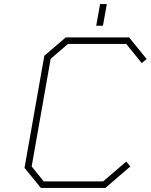

<svg xmlns="http://www.w3.org/2000/svg" viewBox="-20 -920 738 940"><path d="M451 -794 470 -900H503L484 -794ZM496 0H180L100 -98L197 -647L302 -737H612L698 -631L674 -611L598 -705H313L228 -632L135 -105L194 -32H485L598 -129L618 -105Z"/></svg>

Font: Tomorrow ExtraLight
Style: Italic
Weight: 275
Italic angle: -10°
Designer: Tony de Marco, Monica Rizzolli
Foundry: Just in Type
Version: Version 2.002